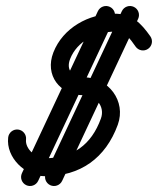

<svg xmlns="http://www.w3.org/2000/svg" viewBox="-20 -591 527 641"><path d="M386.8 -553.7C386.8 -553.7 386.8 -553.7 386.8 -553.7C302.3 -373.4 217.7 -193.1 133.2 -12.7C126.2 2.3 132.6 20.1 147.6 27.2C162.6 34.2 180.5 27.7 187.5 12.7C272.1 -167.6 356.6 -347.9 441.2 -528.2C448.2 -543.2 441.7 -561.1 426.7 -568.1C411.7 -575.1 393.9 -568.7 386.8 -553.7ZM346.7 -568.1C331.7 -575.1 313.9 -568.7 306.8 -553.7C222.3 -373.4 137.7 -193.1 53.2 -12.7C46.2 2.3 52.6 20.1 67.6 27.2C82.6 34.2 100.5 27.7 107.5 12.7C107.5 12.7 107.5 12.7 107.5 12.7C192.1 -167.6 276.6 -347.9 361.2 -528.2C368.2 -543.2 361.7 -561.1 346.7 -568.1ZM481.8 -469.9C481.8 -469.9 481.8 -469.9 481.8 -469.9C450.8 -513.8 420.5 -545.3 362 -545.3C276.2 -545.3 190.3 -498.2 158.2 -416C128.6 -339.9 179.2 -273.9 258.9 -273C299.9 -272.6 331.7 -235.6 316.8 -195C284.8 -107.2 223.2 -62.7 130.1 -62.7C100.6 -62.7 63.2 -93.5 66.9 -125.2C68.8 -141.7 57 -156.5 40.5 -158.5C24.1 -160.4 9.2 -148.6 7.3 -132.1C7.3 -132.1 7.3 -132.1 7.3 -132.1C-0.6 -64.6 64.8 -2.7 130.1 -2.7C248.2 -2.7 332.6 -63.1 373.2 -174.4C402.1 -253.7 341.9 -332.1 259.6 -333C221.8 -333.4 199.6 -356.8 214.1 -394.2C237.2 -453.3 301 -485.3 362 -485.3C399 -485.3 413.8 -462.2 432.8 -435.3C442.4 -421.8 461.1 -418.5 474.6 -428.1C488.2 -437.7 491.4 -456.4 481.8 -469.9Z"/></svg>

Font: FRB American Cursive
Style: Bold Italic
Weight: 700
Italic angle: -25°
Version: Version 2.0;Modular Font Editor K font №1